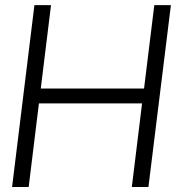

<svg xmlns="http://www.w3.org/2000/svg" viewBox="-20 -748 710 768"><path d="M28.3 0H94.7L135.7 -334.5H548.3L507.3 0H573.7L663.6 -727.5H597.2L556.2 -394H143.1L184.1 -727.5H117.7Z"/></svg>

Font: Guggenheim Sans Display Light
Style: Italic
Weight: 300
Italic angle: -7°
Designer: Modified by Tom Baber under direction of Pentagram Design 2023
Foundry: rsms
Version: Version 1.001;Glyphs 3.1.2 (3151)